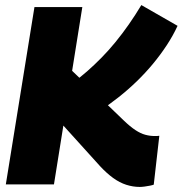

<svg xmlns="http://www.w3.org/2000/svg" viewBox="-20 -728 721 758"><path d="M3 0 116 -700H305L193 0ZM532 10Q505 10 478.5 1.5Q452 -7 426.5 -25.5Q401 -44 375 -72L205 -260L234 -478L469 -252Q494 -228 514.5 -214.5Q535 -201 553.5 -196Q572 -191 590 -191Q595 -191 599.5 -191Q604 -191 609 -192L587 1Q582 3 572 5Q562 7 551 8.5Q540 10 532 10ZM369 -287 268 -402Q296 -422 324 -446.5Q352 -471 380.5 -500Q409 -529 436 -562Q463 -595 488.5 -631.5Q514 -668 538 -708L681 -626Q663 -587 638 -549Q613 -511 583.5 -475.5Q554 -440 520 -407Q486 -374 448 -344Q410 -314 369 -287Z"/></svg>

Font: Georama ExtraCondensed Thin ExtraBold
Style: Italic
Weight: 800
Italic angle: -9°
Version: Version 1.001